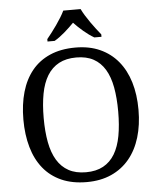

<svg xmlns="http://www.w3.org/2000/svg" viewBox="-61 -983 865 1045"><g transform="rotate(-5 371.0 -460.5)"><path d="M685.1 -357.9Q685.1 -275.4 664.6 -207.5Q644 -139.6 604 -91.3Q564 -43 505.4 -16.6Q446.8 9.8 371.1 9.8Q291.5 9.8 232.4 -16.6Q173.3 -43 134.3 -91.3Q95.2 -139.6 75.7 -207.8Q56.2 -275.9 56.2 -358.9Q56.2 -441.9 75.7 -509.5Q95.2 -577.1 134.3 -625Q173.3 -672.9 232.9 -699Q292.5 -725.1 372.1 -725.1Q447.8 -725.1 505.9 -699Q564 -672.9 604 -624.8Q644 -576.7 664.6 -509Q685.1 -441.4 685.1 -357.9ZM167 -357.9Q167 -283.7 178 -225.3Q189 -167 213.4 -126.7Q237.8 -86.4 276.6 -65.2Q315.4 -43.9 371.1 -43.9Q426.8 -43.9 465.6 -65.2Q504.4 -86.4 528.6 -126.7Q552.7 -167 563.5 -225.3Q574.2 -283.7 574.2 -357.9Q574.2 -432.1 563.5 -490.5Q552.7 -548.8 528.6 -588.9Q504.4 -628.9 466.1 -649.9Q427.7 -670.9 372.1 -670.9Q316.4 -670.9 277.3 -649.9Q238.3 -628.9 213.6 -588.9Q189 -548.8 178 -490.5Q167 -432.1 167 -357.9ZM224.1 -784.2Q235.8 -798.3 250 -816.9Q264.2 -835.4 278.1 -855.2Q292 -875 304.2 -894.8Q316.4 -914.6 324.2 -931.2H418.9Q426.8 -914.6 439 -894.8Q451.2 -875 465.1 -855.2Q479 -835.4 493.2 -816.9Q507.3 -798.3 519 -784.2V-771H480Q451.2 -787.6 422.4 -812.3Q393.6 -836.9 371.1 -860.8Q348.1 -836.9 319.8 -812.3Q291.5 -787.6 263.2 -771H224.1Z"/></g></svg>

Font: Noto Serif
Style: Regular
Weight: 400
Designer: Monotype Design team
Foundry: Monotype Imaging Inc.
Version: Version 1.02